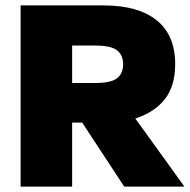

<svg xmlns="http://www.w3.org/2000/svg" viewBox="-20 -688 700 708"><path d="M56 0V-668H362Q490 -668 558 -613Q626 -558 626 -452Q626 -371 588 -322.5Q550 -274 479 -251L660 0H438L283 -236H246V0ZM246 -382H332Q389 -382 411.5 -399.5Q434 -417 434 -451Q434 -485 411.5 -502.5Q389 -520 332 -520H246Z"/></svg>

Font: Gantari Black
Style: Regular
Weight: 900
Version: Version 1.000